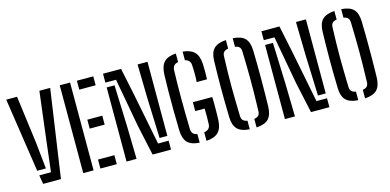

<svg xmlns="http://www.w3.org/2000/svg" viewBox="-67 -1084 2987 1470"><g transform="rotate(-15 1426.0 -348.5)"><path d="M22.9 -696H108.6L157.8 -320.4L179.9 -108.8H111ZM117.2 -70.7H210L239.5 -320.4L285.6 -696H371.2L270.1 0H128.9Z M446.9 0V-696H528.8V0ZM582.8 0V-71.1H712.7V0ZM582.8 -316.4V-387.2H701.3V-316.4ZM582.8 -625.3V-696H712.7V-625.3Z M996.6 0 943.9 -243.3 874.3 -625.5H789.9V-696H933L978.9 -475.6L1058.8 -70.7H1142.5V0ZM789.9 0V-587.4H852.2L863.7 -262.4L869.3 0ZM1142.5 -108.8H1081L1069.3 -434.5L1063.9 -696H1142.5Z M1368.3 5.6Q1301.7 1.3 1272.6 -29.6Q1243.5 -60.4 1241.6 -126.1Q1239.4 -206.8 1238.8 -285.9Q1238.1 -365.1 1239 -436.8Q1239.9 -508.5 1241.6 -566.5Q1244 -634.7 1273.6 -666Q1303.3 -697.3 1368.3 -701.6V-633.4Q1324.5 -625.9 1322.8 -582.2Q1321 -539.7 1320.2 -483.7Q1319.3 -427.8 1319.3 -365Q1319.3 -302.2 1320.2 -237.7Q1321 -173.3 1322.8 -113Q1323.8 -91.9 1334.5 -79.3Q1345.3 -66.8 1368.3 -62.7ZM1422.4 5.6V-62.2Q1469.5 -69.9 1471.7 -112.2Q1473.1 -136.7 1473.3 -172.1Q1473.5 -207.5 1472.5 -236.9H1398V-307.3H1551.7Q1552.8 -283.7 1553 -254.7Q1553.2 -225.6 1552.7 -193.3Q1552.1 -161 1551.1 -126.7Q1548.5 -60.9 1518.2 -29.9Q1487.9 1.2 1422.4 5.6ZM1466.1 -448.7Q1467.6 -465 1468.1 -489.7Q1468.6 -514.5 1468.1 -540.2Q1467.6 -565.8 1466.1 -583.6Q1463.6 -625 1422.4 -633.2V-701.6Q1482.6 -696.8 1513.2 -666.8Q1543.7 -636.8 1547.7 -572.3Q1549.2 -541 1549.3 -510.3Q1549.3 -479.5 1547.9 -448.7Z M1765.2 5.6Q1698.3 1.3 1668.4 -29.6Q1638.6 -60.4 1637.2 -124.9Q1635.3 -194.2 1634.6 -251.3Q1633.9 -308.4 1633.9 -359.8Q1633.9 -411.1 1634.9 -462.5Q1635.8 -513.9 1637.2 -571.7Q1638.6 -635.7 1668.4 -666.5Q1698.3 -697.3 1765.2 -701.6V-633.8Q1742.2 -630.1 1731.3 -619.2Q1720.3 -608.3 1719.4 -586.8Q1716.8 -513.3 1715.6 -455.2Q1714.3 -397 1714.6 -344.5Q1714.8 -292 1715.9 -236Q1717 -180 1719 -110.8Q1719.5 -89.7 1730.5 -78Q1741.4 -66.3 1765.2 -62.2ZM1819.3 5.6V-62.2Q1842.6 -65.9 1853.6 -77.4Q1864.5 -88.9 1865 -110.8Q1867.6 -188.1 1868.4 -249.6Q1869.2 -311.1 1869.1 -364.8Q1869.1 -418.6 1867.8 -471.4Q1866.6 -524.3 1865 -584.6Q1864.5 -607 1853.6 -618.6Q1842.7 -630.1 1819.3 -633.8V-701.6Q1886.6 -697.3 1915.8 -666.4Q1944.9 -635.6 1946.8 -571.1Q1948.3 -512.4 1948.8 -465.4Q1949.4 -418.4 1949.4 -377.9Q1949.5 -337.4 1949.2 -298.7Q1949 -259.9 1948.4 -218Q1947.8 -176.1 1946.8 -125.5Q1944.9 -60.9 1916 -29.8Q1887 1.3 1819.3 5.6Z M2252.1 0 2199.4 -243.3 2129.8 -625.5H2045.4V-696H2188.5L2234.4 -475.6L2314.3 -70.7H2398V0ZM2045.4 0V-587.4H2107.7L2119.2 -262.4L2124.8 0ZM2398 -108.8H2336.5L2324.8 -434.5L2319.4 -696H2398Z M2625.2 5.6Q2558.3 1.3 2528.4 -29.6Q2498.6 -60.4 2497.2 -124.9Q2495.3 -194.2 2494.6 -251.3Q2493.9 -308.4 2493.9 -359.8Q2493.9 -411.1 2494.9 -462.5Q2495.8 -513.9 2497.2 -571.7Q2498.6 -635.7 2528.4 -666.5Q2558.3 -697.3 2625.2 -701.6V-633.8Q2602.2 -630.1 2591.3 -619.2Q2580.3 -608.3 2579.4 -586.8Q2576.8 -513.3 2575.6 -455.2Q2574.3 -397 2574.6 -344.5Q2574.8 -292 2575.9 -236Q2577 -180 2579 -110.8Q2579.5 -89.7 2590.5 -78Q2601.4 -66.3 2625.2 -62.2ZM2679.3 5.6V-62.2Q2702.6 -65.9 2713.6 -77.4Q2724.5 -88.9 2725 -110.8Q2727.6 -188.1 2728.4 -249.6Q2729.2 -311.1 2729.1 -364.8Q2729.1 -418.6 2727.8 -471.4Q2726.6 -524.3 2725 -584.6Q2724.5 -607 2713.6 -618.6Q2702.7 -630.1 2679.3 -633.8V-701.6Q2746.6 -697.3 2775.8 -666.4Q2804.9 -635.6 2806.8 -571.1Q2808.3 -512.4 2808.8 -465.4Q2809.4 -418.4 2809.4 -377.9Q2809.5 -337.4 2809.2 -298.7Q2809 -259.9 2808.4 -218Q2807.8 -176.1 2806.8 -125.5Q2804.9 -60.9 2776 -29.8Q2747 1.3 2679.3 5.6Z"/></g></svg>

Font: Big Shoulders Stencil Text SC Thin
Style: Regular
Weight: 100
Designer: Patric King
Foundry: XO Type Co
Version: Version 2.001